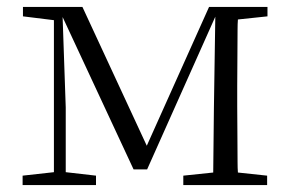

<svg xmlns="http://www.w3.org/2000/svg" viewBox="-20 -532 833 552"><path d="M364 -45 160 -483 169 -223V-37L256 -27V0H45V-27L135 -37V-474L46 -485V-512H217L402 -113L581 -512H749V-485L664 -476Q663 -463 663 -447Q663 -406 662.5 -362.5Q662 -319 662 -285V-227Q662 -193 662.5 -149.5Q663 -106 663 -65Q663 -49 664 -36L748 -27V0H507V-27L593 -36L595 -222L599 -484L403 -45Z"/></svg>

Font: Early Summer Mincho Light
Style: Regular
Weight: 300
Designer: GuiWonder
Version: Version 1.002